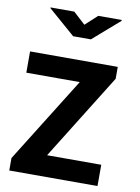

<svg xmlns="http://www.w3.org/2000/svg" viewBox="-96 -952 741 1016"><g transform="rotate(10 274.5 -444.0)"><path d="M500.5 -114.3V0H26.4V-66.9L312.5 -525.4H25.4V-639.6H496.6V-575.7L209.5 -114.3ZM474.1 -887.7V-882.8L331.1 -758.3H235.8L91.8 -883.8V-887.7H219.2L283.7 -828.6L348.1 -887.7Z"/></g></svg>

Font: Yantramanav Black
Style: Regular
Weight: 900
Version: Version 1.001;PS 1.0;hotconv 1.0.72;makeotf.lib2.5.5900; ttf